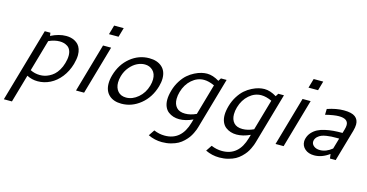

<svg xmlns="http://www.w3.org/2000/svg" viewBox="-92 -1133 3510 1835"><g transform="rotate(15 1663.0 -215.0)"><path d="M431.6 -479.5Q455.1 -479.5 476.3 -474.9Q497.6 -470.2 517.8 -459.5Q538.1 -448.7 553.2 -432.1Q568.4 -415.5 577.4 -389.6Q586.4 -363.8 586.4 -331.5Q586.4 -293 571.8 -240.2Q549.3 -163.1 504.2 -106Q459 -48.8 400.4 -19.5Q341.8 9.8 277.3 9.8Q220.2 9.8 170.4 -16.1L91.3 259.3H11.2L220.7 -470.2H276.4L280.8 -439.5Q359.4 -479.5 431.6 -479.5ZM385.3 -413.1Q332.5 -413.1 276.9 -387.2L187.5 -75.7Q232.4 -53.2 283.2 -53.2Q305.2 -53.2 326.9 -57.9Q348.6 -62.5 373.5 -75Q398.4 -87.4 419.7 -106.4Q440.9 -125.5 459.7 -156.5Q478.5 -187.5 489.7 -227.1Q502 -268.6 502 -303.2Q502 -335 491.2 -357.7Q480.5 -380.4 462.4 -391.8Q444.3 -403.3 425.5 -408.2Q406.7 -413.1 385.3 -413.1Z M847.2 -693.8H941.9L915.5 -601.6H820.8ZM793.9 -482.4H874L735.8 0H655.8Z M1253.9 -479.5Q1332 -479.5 1378.4 -439.2Q1424.8 -398.9 1424.8 -324.7Q1424.8 -287.6 1412.6 -244.6Q1378.9 -127.9 1293.9 -59.1Q1209 9.8 1106 9.8Q1028.3 9.8 983.6 -31.5Q939 -72.8 939 -146.5Q939 -186 951.7 -230Q984.4 -344.2 1067.4 -411.9Q1150.4 -479.5 1253.9 -479.5ZM1228 -411.1Q1190.9 -411.1 1153.1 -392.8Q1115.2 -374.5 1082 -335.2Q1048.8 -295.9 1033.7 -243.2Q1023.9 -208.5 1023.9 -178.7Q1023.9 -125 1053 -91.8Q1082 -58.6 1134.3 -58.6Q1196.8 -58.6 1252.4 -106Q1308.1 -153.3 1329.6 -229Q1339.4 -262.7 1339.4 -293Q1339.4 -349.1 1307.4 -380.1Q1275.4 -411.1 1228 -411.1Z M1825.7 -480Q1882.8 -480 1945.8 -441.4L1963.9 -470.2H2020L1875.5 34.2Q1871.1 48.8 1866.5 62Q1861.8 75.2 1849.9 99.9Q1837.9 124.5 1823.5 144.5Q1809.1 164.6 1784.9 188Q1760.7 211.4 1732.4 227.1Q1704.1 242.7 1663.3 253.4Q1622.6 264.2 1576.2 264.2Q1503.4 264.2 1438.5 232.9L1477.5 174.8Q1529.8 197.3 1585 197.3Q1749.5 197.3 1801.8 12.2L1812 -23.4Q1741.2 9.8 1677.7 9.8Q1647 9.8 1619.6 1.2Q1592.3 -7.3 1569.6 -24.7Q1546.9 -42 1533.7 -72Q1520.5 -102.1 1520.5 -142.1Q1520.5 -181.6 1535.2 -233.9Q1550.8 -288.6 1578.9 -332.5Q1606.9 -376.5 1637.9 -403.3Q1668.9 -430.2 1704.6 -448Q1740.2 -465.8 1770 -472.9Q1799.8 -480 1825.7 -480ZM1812.5 -415Q1746.6 -415 1692.4 -367.7Q1638.2 -320.3 1615.7 -242.7Q1605 -206.1 1605 -171.9Q1605 -119.1 1633.5 -87.6Q1662.1 -56.2 1719.2 -56.2Q1771.5 -56.2 1829.1 -83L1916.5 -388.7Q1858.9 -415 1812.5 -415Z M2393.1 -480Q2450.2 -480 2513.2 -441.4L2531.2 -470.2H2587.4L2442.9 34.2Q2438.5 48.8 2433.8 62Q2429.2 75.2 2417.2 99.9Q2405.3 124.5 2390.9 144.5Q2376.5 164.6 2352.3 188Q2328.1 211.4 2299.8 227.1Q2271.5 242.7 2230.7 253.4Q2189.9 264.2 2143.6 264.2Q2070.8 264.2 2005.9 232.9L2044.9 174.8Q2097.2 197.3 2152.3 197.3Q2316.9 197.3 2369.1 12.2L2379.4 -23.4Q2308.6 9.8 2245.1 9.8Q2214.4 9.8 2187 1.2Q2159.7 -7.3 2137 -24.7Q2114.3 -42 2101.1 -72Q2087.9 -102.1 2087.9 -142.1Q2087.9 -181.6 2102.5 -233.9Q2118.2 -288.6 2146.2 -332.5Q2174.3 -376.5 2205.3 -403.3Q2236.3 -430.2 2272 -448Q2307.6 -465.8 2337.4 -472.9Q2367.2 -480 2393.1 -480ZM2379.9 -415Q2314 -415 2259.8 -367.7Q2205.6 -320.3 2183.1 -242.7Q2172.4 -206.1 2172.4 -171.9Q2172.4 -119.1 2200.9 -87.6Q2229.5 -56.2 2286.6 -56.2Q2338.9 -56.2 2396.5 -83L2483.9 -388.7Q2426.3 -415 2379.9 -415Z M2821.3 -693.8H2916L2889.6 -601.6H2794.9ZM2768.1 -482.4H2848.1L2710 0H2629.9Z M3179.2 -479.5Q3257.3 -479.5 3291.5 -453.1Q3325.7 -426.8 3325.7 -378.4Q3325.7 -351.6 3315.4 -314.5L3225.1 0H3168.5L3162.6 -43.9Q3089.4 9.8 3013.7 9.8Q2956.5 9.8 2922.1 -20.3Q2887.7 -50.3 2887.7 -94.7Q2887.7 -109.4 2892.1 -125Q2901.9 -159.7 2925 -185.3Q2948.2 -210.9 2978.3 -226.6Q3008.3 -242.2 3049.3 -251.5Q3090.3 -260.7 3130.9 -264.2Q3171.4 -267.6 3221.2 -267.6L3231.9 -304.2Q3239.7 -330.6 3239.7 -349.6Q3239.7 -413.1 3147 -413.1Q3100.1 -413.1 3014.6 -392.1L3016.1 -449.7Q3103.5 -479.5 3179.2 -479.5ZM3204.1 -207H3174.8Q3147.5 -207 3127.2 -206.1Q3106.9 -205.1 3078.9 -200.7Q3050.8 -196.3 3031.5 -188.5Q3012.2 -180.7 2995.6 -165.3Q2979 -149.9 2973.1 -128.9Q2971.2 -122.6 2971.2 -114.3Q2971.2 -88.9 2994.4 -71Q3017.6 -53.2 3053.7 -53.2Q3115.2 -53.2 3173.3 -100.6Z"/></g></svg>

Font: Cantarell
Style: Italic
Weight: 400
Italic angle: -16°
Designer: Dave Crossland
Version: Version 1.004